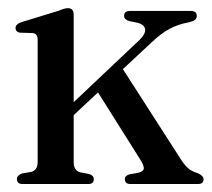

<svg xmlns="http://www.w3.org/2000/svg" viewBox="-20 -462 531 482"><path d="M36.5 0Q22.5 0 22.5 -12.5Q22.5 -21.5 35 -26.5L58.5 -30.5Q74.5 -35 74.5 -55V-362Q74.5 -377.5 62.5 -379L29.5 -380Q19 -382.5 19 -391.5Q19 -401 32.5 -406L125.5 -434.5Q133.5 -437.5 139.2 -439.5Q145 -441.5 150.5 -441.5Q165 -441.5 165 -425V-205.5L330 -361.5Q346 -377 344.2 -389Q342.5 -401 322.5 -405.5L304.5 -409Q291.5 -413 291.5 -422Q291.5 -434.5 306.5 -434.5H459Q474 -434.5 474 -422Q474 -416.5 469.8 -412.5Q465.5 -408.5 452 -405.5Q427 -401 405.5 -389.5Q384 -378 360.5 -355.5L288.5 -288.5L435 -60.5Q445.5 -44.5 454.5 -37.8Q463.5 -31 477 -27Q491 -20.5 491 -11.5Q491 0 476.5 0H307.5Q293.5 0 293.5 -12.5Q293.5 -21.5 306 -24.5L326 -28Q341 -31.5 341 -39.8Q341 -48 330.5 -64L226 -230L165 -173V-55Q165 -34 181 -29.5L204.5 -25Q215.5 -21 215.5 -12.5Q215.5 0 201.5 0Z"/></svg>

Font: Fraunces 144pt S050
Style: Regular
Weight: 400
Version: Version 1.000; ttfautohint (v1.8.3)